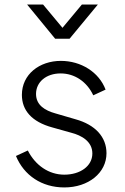

<svg xmlns="http://www.w3.org/2000/svg" viewBox="-20 -810 548 842"><path d="M285 -640 409 -790H339L254 -688L169 -790H99L222 -640ZM262 12C368 12 447 -52 447 -138C447 -209 398 -263 311 -287L222 -313C179 -325 138 -348 138 -398C138 -450 182 -488 246 -488C307 -488 361 -452 389 -392L443 -417C414 -494 335 -543 247 -543C153 -543 76 -484 76 -394C76 -327 118 -276 210 -251L292 -228C339 -216 385 -189 385 -137C385 -81 331 -44 262 -44C194 -44 135 -85 102 -150L50 -126C85 -41 163 12 262 12Z"/></svg>

Font: Plus Jakarta Sans Light
Style: Regular
Weight: 300
Designer: Gumpita Rahayu
Foundry: Tokotype
Version: Version 2.071;gftools[0.9.30]